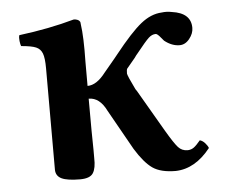

<svg xmlns="http://www.w3.org/2000/svg" viewBox="-40 -489 648 544"><g transform="rotate(-5 283.5 -216.5)"><path d="M211.9 -46.9Q212.9 -18.1 204.1 -4.2Q195.3 9.8 167 9.8Q130.9 9.8 114.7 2.2Q98.6 -5.4 98.1 -22.9V-49.8V-312Q98.1 -341.3 93 -354.5Q87.9 -367.7 75.4 -373Q63 -378.4 33.2 -380.9Q31.2 -385.7 30 -395.5Q28.8 -405.3 30.8 -412.1Q116.7 -422.9 188 -442.9Q193.8 -442.9 195.8 -441.9Q202.1 -440.4 205.1 -436Q207 -434.1 207 -428.2Q212.4 -391.6 210.9 -320.8V-252Q236.8 -252 262.2 -285.2L293.9 -323.2Q299.8 -331.1 301.8 -333Q349.6 -393.1 378.7 -416.3Q407.7 -439.5 438 -440.9Q452.6 -442.9 466.8 -439.9Q521 -432.6 521 -390.1Q521 -374 509 -359.1Q497.1 -344.2 481 -344.2Q459 -344.2 438 -360.8Q435.5 -363.3 430.7 -369.4Q425.8 -375.5 422.1 -378.7Q418.5 -381.8 416 -381.8Q405.3 -381.8 395.8 -373Q386.2 -364.3 358.9 -330.1Q356 -327.1 351.1 -319.8L327.1 -291Q325.2 -288.1 325.2 -276.9Q326.2 -270 345.2 -231Q349.6 -225.1 352.1 -220.2L418 -106.9Q440.4 -68.8 450.9 -57.4Q461.4 -45.9 477.1 -45.9H479Q488.3 -46.4 495.6 -51.8Q502.9 -57.1 514.2 -70.8Q522 -68.8 528.8 -61.3Q535.6 -53.7 538.1 -46.9Q494.6 8.3 439 9.8Q396.5 9.8 373.3 -6.3Q350.1 -22.5 325.2 -63L261.2 -176.8Q242.2 -215.8 210.9 -215.8Q210.9 -107.9 211.9 -69.8Z"/></g></svg>

Font: Common Serif SemiBold
Style: Regular
Weight: 600
Designer: Philipp H. Poll, Khaled Hosny
Foundry: Stefan Peev, Context Ltd.
Version: Version 1.026